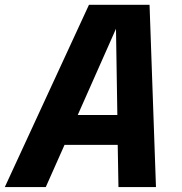

<svg xmlns="http://www.w3.org/2000/svg" viewBox="-48 -758 736 778"><path d="M-28.5 0 312.5 -738.5H558L584 0H432L429 -171H213.5L137.5 0ZM267 -292H427.5L422 -641.5Z"/></svg>

Font: Epilogue
Style: Bold Italic
Weight: 700
Italic angle: -12°
Designer: Tyler Finck
Foundry: Etcetera Type Co
Version: Version 2.111; ttfautohint (v1.8.3)